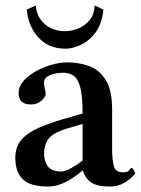

<svg xmlns="http://www.w3.org/2000/svg" viewBox="-20 -672 516 702"><path d="M111 -652Q113 -612 142.5 -585Q172 -558 219 -558Q242 -558 266.5 -568Q291 -578 308 -599Q325 -620 326 -652L358 -637Q353 -585 329.5 -553.5Q306 -522 275.5 -508Q245 -494 219 -494Q158 -494 120.5 -535Q83 -576 78 -637ZM281 -48Q252 -23 220 -6.5Q188 10 156 10Q91 10 63.5 -16.5Q36 -43 36 -95Q36 -135 58 -160.5Q80 -186 119 -203.5Q158 -221 210 -236L282 -257Q282 -321 273.5 -352.5Q265 -384 249 -395Q233 -406 212 -406Q184 -406 162.5 -397Q141 -388 141 -371Q141 -356 144 -346.5Q147 -337 147 -328Q147 -318 131.5 -304Q116 -290 95 -290Q68 -290 58 -301.5Q48 -313 48 -332Q48 -355 65 -375Q82 -395 109.5 -410.5Q137 -426 168 -435Q199 -444 226 -444Q267 -444 304.5 -431Q342 -418 366 -380.5Q390 -343 390 -271V-126Q390 -92 395.5 -67Q401 -42 430 -42Q448 -42 452.5 -50Q457 -58 461 -58Q464 -58 469 -50.5Q474 -43 474 -38Q474 -36 462 -24Q450 -12 429.5 -1Q409 10 381 10Q336 10 314 -4.5Q292 -19 283 -48ZM282 -85V-219L225 -202Q172 -186 156.5 -163.5Q141 -141 141 -110Q141 -84 154.5 -64.5Q168 -45 204 -45Q218 -45 240.5 -57.5Q263 -70 282 -85Z"/></svg>

Font: Libertinus Serif SemiBold
Style: Regular
Weight: 600
Designer: Philipp H. Poll, Khaled Hosny
Foundry: Caleb Maclennan
Version: Version 7.051;RELEASE